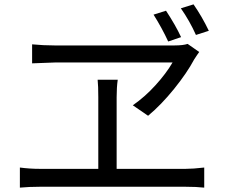

<svg xmlns="http://www.w3.org/2000/svg" viewBox="-20 -869 1040 879"><path d="M740 -820Q784 -753 809 -699L750 -679Q722 -740 683 -802ZM866 -849Q905 -793 936 -728L877 -709Q849 -772 808 -831ZM892 -631Q890 -628 881.5 -616Q873 -604 869 -597Q836 -535 777 -462Q718 -389 658 -339L588 -387Q643 -425 692 -479Q741 -533 770 -583H233L127 -579V-666Q179 -661 229 -661H780Q818 -661 839 -668ZM514 -424V-96H830Q863 -96 915 -102V-10Q879 -14 830 -14H162Q114 -14 71 -10V-102Q117 -96 162 -96H430V-424Q430 -476 427 -504H519Q514 -469 514 -424Z"/></svg>

Font: Swei Fan Sans CJK TC
Style: Regular
Weight: 400
Version: Version 2.130